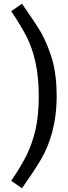

<svg xmlns="http://www.w3.org/2000/svg" viewBox="-20 -865 364 1030"><path d="M40 -805C75 -754 102 -708 123 -668C163 -587 188 -487 188 -350C188 -282 182 -222 171 -171C159 -120 143 -74 123 -33C102 9 75 54 40 105L98 145C142 82 176 31 200 -10C247 -90 284 -202 284 -350C284 -424 276 -489 260 -546C243 -602 223 -650 200 -691C176 -731 142 -782 98 -845Z"/></svg>

Font: Fira Sans
Style: Regular
Weight: 400
Designer: Carrois Corporate & Edenspiekermann AG
Foundry: Carrois Corporate GbR & Edenspiekermann AG
Version: Version 4.203